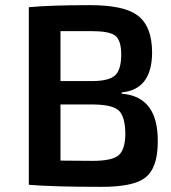

<svg xmlns="http://www.w3.org/2000/svg" viewBox="-20 -718 666 746"><path d="M92 -690Q176 -698 329 -698Q459 -698 512 -660Q571 -618 571 -513Q570 -370 453 -359V-354Q595 -343 593 -167Q593 -63 542 -26Q496 8 374 8Q189 8 92 0ZM337 -403Q401 -403 426 -424Q451 -446 451 -506Q451 -562 427 -580Q404 -597 337 -597H215V-403ZM340 -93Q414 -93 440 -114Q467 -136 467 -200Q466 -266 441 -289Q416 -311 345 -312H215V-94Z"/></svg>

Font: Taylor Sans Upright Semi Bold
Style: Regular
Weight: 600
Italic angle: -8°
Designer: Natanael Gama
Version: Version 1.001 September 8, 2015